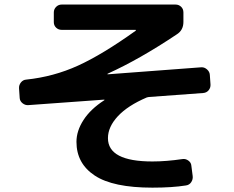

<svg xmlns="http://www.w3.org/2000/svg" viewBox="-20 -780 1040 852"><path d="M105.5 -313.5Q91.8 -312.5 80.1 -321.8Q68.4 -331.1 67.4 -344.7L64.5 -387.7Q63.5 -402.3 72.8 -414.1Q82 -425.8 96.7 -426.8Q217.8 -439.5 326.2 -488.8Q434.6 -538.1 582 -643.6Q583 -643.6 583 -646.5Q583 -647.5 581.1 -647.5H253.9Q239.3 -647.5 229 -657.2Q218.8 -667 218.8 -681.6V-724.6Q218.8 -739.3 229 -749.5Q239.3 -759.8 253.9 -759.8H758.8Q773.4 -759.8 783.7 -750Q793.9 -740.2 793.9 -724.6V-682.6Q793.9 -645.5 763.7 -627Q598.6 -516.6 458 -453.1Q457 -453.1 457 -451.2Q457 -450.2 458 -450.2L873 -481.4Q886.7 -482.4 898.4 -472.2Q910.2 -461.9 911.1 -448.2L914.1 -405.3Q915 -390.6 905.8 -379.4Q896.5 -368.2 880.9 -367.2L640.6 -349.6Q637.7 -349.6 631.8 -347.7Q546.9 -311.5 502.9 -264.2Q459 -216.8 459 -167Q459 -63.5 656.2 -63.5Q717.8 -63.5 790 -74.2Q803.7 -76.2 815.9 -67.4Q828.1 -58.6 829.1 -44.9L835 1Q836.9 15.6 828.6 28.3Q820.3 41 804.7 43Q744.1 52.7 656.2 52.7Q481.4 52.7 400.4 -1Q319.3 -54.7 319.3 -150.4Q319.3 -199.2 350.6 -247.6Q381.8 -295.9 442.4 -335Q443.4 -335 443.4 -336.9Q443.4 -337.9 442.4 -337.9Z"/></svg>

Font: Rounded-L Mgen+ 1mn bold
Style: Bold
Weight: 700
Designer: [Source Han Sans]
Ryoko NISHIZUKA  (kana & ideographs); Paul D. Hunt (Latin, Greek & Cyrillic); Wenlong ZHANG  (bopomofo
Version: Version 1.059.20150602